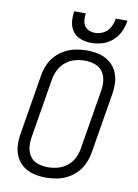

<svg xmlns="http://www.w3.org/2000/svg" viewBox="-102 -1015 780 1089"><g transform="rotate(10 288.0 -470.5)"><path d="M239 8Q271 8 302.5 2Q334 -4 364 -19.5Q394 -35 417.5 -60.5Q441 -86 454 -116.5Q467 -147 472 -178L529 -523Q535 -558 533 -593Q531 -628 516 -657.5Q501 -687 474.5 -707Q448 -727 414.5 -735Q381 -743 346 -743Q315 -743 283 -737Q251 -731 221 -715.5Q191 -700 167.5 -675Q144 -650 131 -619.5Q118 -589 113 -557L56 -212Q50 -177 52 -142.5Q54 -108 69 -78Q84 -48 110.5 -28Q137 -8 170.5 0Q204 8 239 8ZM241 -52Q211 -52 183.5 -61Q156 -70 139.5 -92.5Q123 -115 119.5 -144Q116 -173 121 -203L178 -548Q183 -576 196.5 -603Q210 -630 234.5 -649.5Q259 -669 287.5 -676.5Q316 -684 344 -684Q374 -684 401.5 -674.5Q429 -665 445.5 -642.5Q462 -620 465.5 -591Q469 -562 464 -533L407 -188Q402 -159 388.5 -132Q375 -105 350.5 -86Q326 -67 297.5 -59.5Q269 -52 241 -52ZM362 -789Q394 -789 426 -799Q458 -809 484 -832.5Q510 -856 523.5 -886.5Q537 -917 542 -949H475Q471 -924 458.5 -899.5Q446 -875 422 -862Q398 -849 372 -849Q354 -849 337 -856Q320 -863 311 -878Q302 -893 300.5 -911.5Q299 -930 302 -949H235Q230 -918 233.5 -887Q237 -856 255 -832.5Q273 -809 302 -799Q331 -789 362 -789Z"/></g></svg>

Font: Iosevka Sparkle Light Oblique
Style: Regular
Weight: 300
Italic angle: -9°
Designer: Belleve Invis
Foundry: Belleve Invis
Version: Version 4.5.0; ttfautohint (v1.8.3)